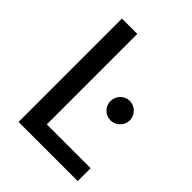

<svg xmlns="http://www.w3.org/2000/svg" viewBox="-204 -831 943 943"><g transform="rotate(45 268.0 -359.0)"><path d="M499.5 -89.5V0H88.5V-718H195V-89.5ZM469.5 -391.5Q469.5 -378 464 -365.8Q458.5 -353.5 449.2 -344.2Q440 -335 427.5 -329.8Q415 -324.5 401.5 -324.5Q388 -324.5 376 -329.8Q364 -335 354.8 -344.2Q345.5 -353.5 340.2 -365.8Q335 -378 335 -391.5Q335 -405.5 340.2 -418Q345.5 -430.5 354.8 -439.8Q364 -449 376 -454.2Q388 -459.5 401.5 -459.5Q415 -459.5 427.5 -454.2Q440 -449 449.2 -439.8Q458.5 -430.5 464 -418Q469.5 -405.5 469.5 -391.5Z"/></g></svg>

Font: LatoLatin Medium
Style: Regular
Weight: 500
Designer: Lukasz Dziedzic with Adam Twardoch and Botio Nikoltchev
Foundry: tyPoland Lukasz Dziedzic
Version: Version 2.015; 2015-08-06; http://www.latofonts.com/